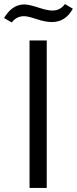

<svg xmlns="http://www.w3.org/2000/svg" viewBox="-62 -929 380 949"><path d="M84 0V-729H169V0ZM195 -820Q162 -820 119 -834.5Q76 -849 57 -849Q20 -849 -4 -818L-42 -840Q-2 -907 58 -907Q81 -907 128 -891.5Q175 -876 198 -877Q236 -877 259 -909L298 -886Q262 -820 195 -820Z"/></svg>

Font: Mona Sans
Style: Regular
Weight: 400
Designer: Deni Anggara
Foundry: GitHub
Version: Version 2.000;Glyphs 3.2.3 (3260)